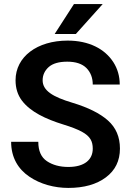

<svg xmlns="http://www.w3.org/2000/svg" viewBox="-20 -922 650 952"><path d="M439.9 -184.6C439.9 -131.3 400.4 -94.2 318.8 -94.2C276.4 -94.2 240.7 -104 212.4 -123C184.1 -142.1 169.9 -173.8 169.9 -218.8H35.2C35.2 -140.6 70.3 -83.5 125 -46.4C179.7 -8.8 250 9.8 318.8 9.8C396.5 9.8 458.5 -7.8 504.9 -42.5C551.3 -77.1 574.7 -124.5 574.7 -185.5C574.7 -243.2 554.7 -289.6 515.1 -324.7C475.6 -359.9 416.5 -389.2 338.9 -412.6C240.7 -441.9 191.4 -473.1 191.4 -523.9C191.4 -549.8 201.7 -571.8 221.7 -589.8C241.7 -607.4 272.5 -616.2 313.5 -616.2C356 -616.2 387.7 -605.5 408.7 -584.5C429.7 -563 439.9 -535.6 439.9 -502.9H573.7C573.7 -543.9 563 -581.1 542 -613.8C499.5 -679.7 420.9 -720.7 315.4 -720.7C164.1 -720.7 57.1 -640.6 57.1 -523.9C57.1 -484.4 67.9 -450.7 88.9 -422.9C130.9 -367.7 205.6 -332 293.9 -304.7C334 -292.5 364.7 -280.3 385.7 -269C427.7 -246.1 439.9 -221.2 439.9 -184.6ZM356 -753.4 489.3 -901.9H346.7L251 -753.4Z"/></svg>

Font: Vazirmatn SemiBold
Style: Regular
Weight: 600
Designer: Saber Rastikerdar
Foundry: Saber Rastikerdar
Version: Version 33.003